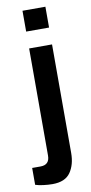

<svg xmlns="http://www.w3.org/2000/svg" viewBox="-128 -703 431 908"><g transform="rotate(-10 88.0 -249.0)"><path d="M50 -665H160V-565H50ZM48 167Q27 167 4 164Q-19 161 -34 156V75H6Q50 75 50 30V-484H160V37Q160 93 134.5 130Q109 167 48 167Z"/></g></svg>

Font: Pragati Narrow
Style: Bold
Weight: 700
Designer: Hector Gatti, Marcela Romero, Pablo Cosgaya and Nicolas Silva
Foundry: Omnibus-Type
Version: Version 1.010; ttfautohint (v1.3)